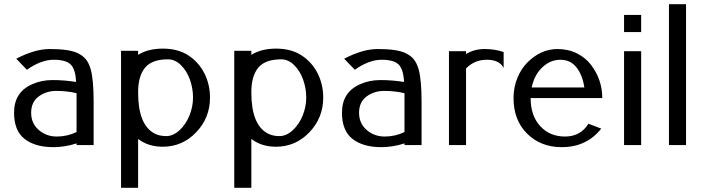

<svg xmlns="http://www.w3.org/2000/svg" viewBox="-20 -680 3307 900"><path d="M56.2 -404.8Q143.1 -450.2 213.9 -450.2Q305.7 -450.2 345.7 -430.2Q369.1 -418.5 382.8 -401.6Q396.5 -384.8 405.3 -355Q418.9 -306.6 418.9 -202.1V0H338.9V-7.8Q283.7 9.8 230 9.8Q145 9.8 95.5 -28.6Q45.9 -66.9 45.9 -151.9Q45.9 -248 130.9 -285.2Q174.3 -304.7 226.1 -304.7H227.5Q280.3 -304.7 336.9 -295.9Q334 -354.5 311.8 -377.2Q289.6 -399.9 231.2 -399.9Q172.9 -399.9 106 -353ZM338.9 -61V-243.2Q293.5 -253.9 244.6 -253.9Q195.8 -253.9 160.9 -227.5Q126 -201.2 126 -151.4Q126 -101.6 161.6 -70.8Q197.3 -40 246.1 -40Q294.9 -40 338.9 -61Z M627.4 -28.8V200.2H547.4V-441.9H627.4V-422.9Q673.8 -452.1 743.7 -452.1Q813.5 -452.1 862.3 -420.7Q911.1 -389.2 937.7 -336.9Q964.4 -284.7 964.4 -222.2Q964.4 -127.9 899.7 -60.1Q835 7.8 742.7 7.8Q674.8 7.8 627.4 -28.8ZM627.4 -248V-246.1Q627.4 -95.7 703.6 -54.7Q727.1 -42 759.3 -42Q791.5 -42 821.3 -69.3Q851.1 -96.7 867.9 -138.2Q884.8 -179.7 884.8 -222.4Q884.8 -265.1 870.4 -306.2Q856 -347.2 828.4 -374.5Q800.8 -401.9 767.6 -401.9Q691.9 -401.9 659.7 -362.5Q627.4 -323.2 627.4 -248Z M1158.2 -28.8V200.2H1078.1V-441.9H1158.2V-422.9Q1204.6 -452.1 1274.4 -452.1Q1344.2 -452.1 1393.1 -420.7Q1441.9 -389.2 1468.5 -336.9Q1495.1 -284.7 1495.1 -222.2Q1495.1 -127.9 1430.4 -60.1Q1365.7 7.8 1273.4 7.8Q1205.6 7.8 1158.2 -28.8ZM1158.2 -248V-246.1Q1158.2 -95.7 1234.4 -54.7Q1257.8 -42 1290 -42Q1322.3 -42 1352.1 -69.3Q1381.8 -96.7 1398.7 -138.2Q1415.5 -179.7 1415.5 -222.4Q1415.5 -265.1 1401.1 -306.2Q1386.7 -347.2 1359.1 -374.5Q1331.5 -401.9 1298.3 -401.9Q1222.7 -401.9 1190.4 -362.5Q1158.2 -323.2 1158.2 -248Z M1593.3 -404.8Q1680.2 -450.2 1751 -450.2Q1842.8 -450.2 1882.8 -430.2Q1906.2 -418.5 1919.9 -401.6Q1933.6 -384.8 1942.4 -355Q1956.1 -306.6 1956.1 -202.1V0H1876V-7.8Q1820.8 9.8 1767.1 9.8Q1682.1 9.8 1632.6 -28.6Q1583 -66.9 1583 -151.9Q1583 -248 1668 -285.2Q1711.4 -304.7 1763.2 -304.7H1764.6Q1817.4 -304.7 1874 -295.9Q1871.1 -354.5 1848.9 -377.2Q1826.7 -399.9 1768.3 -399.9Q1710 -399.9 1643.1 -353ZM1876 -61V-243.2Q1830.6 -253.9 1781.7 -253.9Q1732.9 -253.9 1698 -227.5Q1663.1 -201.2 1663.1 -151.4Q1663.1 -101.6 1698.7 -70.8Q1734.4 -40 1783.2 -40Q1832 -40 1876 -61Z M2340.8 -361.8Q2320.8 -399.9 2262.2 -399.9Q2203.6 -399.9 2164.6 -358.9V0H2084.5V-439.9H2164.6V-426.8Q2203.1 -450.2 2252 -450.2Q2300.8 -450.2 2340.8 -436Z M2798.3 -77.1Q2729.5 9.8 2613.3 9.8Q2514.6 9.8 2450.9 -53.5Q2387.2 -116.7 2387.2 -220.2Q2387.2 -271 2405.3 -314.9Q2423.3 -358.4 2452.6 -387.7Q2515.6 -450.2 2593.3 -450.2Q2643.6 -450.2 2684.6 -429.7Q2725.1 -409.2 2750.5 -376Q2803.2 -306.2 2803.2 -220.2H2467.3Q2467.3 -138.2 2512 -89.1Q2556.6 -40 2628.9 -40Q2701.2 -40 2738.3 -100.1ZM2472.2 -270H2719.2Q2710.4 -328.6 2682.1 -364.3Q2653.8 -399.9 2606.9 -399.9Q2560.1 -399.9 2522.5 -364.7Q2484.9 -329.6 2472.2 -270Z M2905.3 -609.9H2985.4V-529.8H2905.3ZM2905.3 -439.9H2985.4V0H2905.3Z M3195.8 -660.2V0H3115.7V-660.2Z"/></svg>

Font: Pfennig
Style: Medium
Weight: 500
Version: Version 20120410 ; ttfautohint (v0.8)